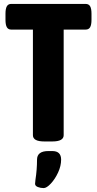

<svg xmlns="http://www.w3.org/2000/svg" viewBox="-20 -720 494 980"><path d="M148 -30V-569H37Q22 -569 15 -581Q8 -593 8 -619V-650Q8 -676 15 -688Q22 -700 37 -700H417Q433 -700 440 -688Q447 -676 447 -650V-619Q447 -593 440 -581Q433 -569 417 -569H305V-30Q305 2 247 2H206Q148 2 148 -30ZM159 218Q159 215 161 197Q169 146 169 95Q169 51 227 51H247Q292 51 292 95Q292 127 276.5 160.5Q261 194 239.5 217Q218 240 203 240Q187 240 173 234.5Q159 229 159 218Z"/></svg>

Font: Asap Condensed
Style: Bold
Weight: 700
Designer: Pablo Cosgaya
Foundry: Omnibus-Type
Version: Version 1.010; ttfautohint (v1.8)